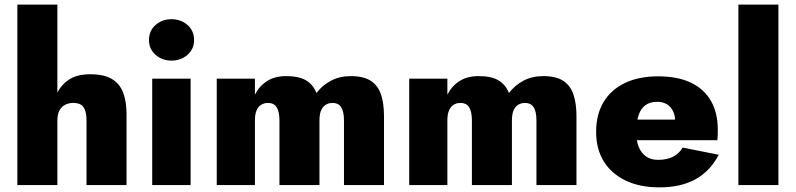

<svg xmlns="http://www.w3.org/2000/svg" viewBox="-20 -800 3439 830"><path d="M228 -780H55V0H228ZM354 -280V0H527V-306Q527 -362 512 -400.5Q497 -439 463 -459Q429 -479 369 -479Q309 -479 272.5 -452Q236 -425 219 -380Q202 -335 202 -280H228Q228 -305 236.5 -321.5Q245 -338 260.5 -346.5Q276 -355 296 -355Q330 -355 342 -335.5Q354 -316 354 -280Z M624 -627Q624 -588 652.5 -563Q681 -538 721 -538Q762 -538 790.5 -563Q819 -588 819 -627Q819 -667 790.5 -692Q762 -717 721 -717Q681 -717 652.5 -692Q624 -667 624 -627ZM638 -460V0H804V-460Z M1640 -298Q1640 -353 1627 -391.5Q1614 -430 1583 -450.5Q1552 -471 1496 -471Q1449 -471 1411.5 -451.5Q1374 -432 1348 -398Q1334 -434 1303 -452.5Q1272 -471 1217 -471Q1168 -471 1134.5 -449.5Q1101 -428 1082 -391V-460H917V0H1082V-280Q1082 -306 1089 -322.5Q1096 -339 1109 -347Q1122 -355 1138 -355Q1165 -355 1176.5 -335.5Q1188 -316 1188 -280V0H1361V-280Q1361 -306 1368 -322.5Q1375 -339 1388 -347Q1401 -355 1417 -355Q1444 -355 1455.5 -335.5Q1467 -316 1467 -280V0H1640Z M2472 -298Q2472 -353 2459 -391.5Q2446 -430 2415 -450.5Q2384 -471 2328 -471Q2281 -471 2243.5 -451.5Q2206 -432 2180 -398Q2166 -434 2135 -452.5Q2104 -471 2049 -471Q2000 -471 1966.5 -449.5Q1933 -428 1914 -391V-460H1749V0H1914V-280Q1914 -306 1921 -322.5Q1928 -339 1941 -347Q1954 -355 1970 -355Q1997 -355 2008.5 -335.5Q2020 -316 2020 -280V0H2193V-280Q2193 -306 2200 -322.5Q2207 -339 2220 -347Q2233 -355 2249 -355Q2276 -355 2287.5 -335.5Q2299 -316 2299 -280V0H2472Z M2831 10Q2923 10 2986.5 -25Q3050 -60 3087 -131L2931 -162Q2916 -136 2889.5 -122.5Q2863 -109 2825 -109Q2794 -109 2773 -123.5Q2752 -138 2741 -165Q2730 -192 2731 -231Q2731 -275 2741 -303.5Q2751 -332 2771 -346Q2791 -360 2821 -360Q2845 -360 2862.5 -349.5Q2880 -339 2889.5 -319.5Q2899 -300 2899 -272Q2899 -265 2895 -255Q2891 -245 2886 -237L2923 -283H2652V-194H3081Q3082 -203 3082.5 -214.5Q3083 -226 3083 -238Q3083 -313 3053 -364.5Q3023 -416 2966 -443Q2909 -470 2825 -470Q2741 -470 2681 -441Q2621 -412 2589 -358.5Q2557 -305 2557 -230Q2557 -156 2590 -102.5Q2623 -49 2684.5 -19.5Q2746 10 2831 10Z M3172 -780V0H3345V-780Z"/></svg>

Font: Jost ExtraBold
Style: Regular
Weight: 800
Version: Version 3.710